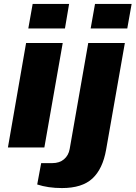

<svg xmlns="http://www.w3.org/2000/svg" viewBox="-20 -745 685 970"><path d="M123 -601.1 145 -725.1H329.1L308.1 -601.1ZM438 -601.1 460 -725.1H645L623 -601.1ZM20 0 111.8 -527.8H296.9L204.1 0ZM293 205.1Q223.1 205.1 168 187L188 79.1H244.1Q280.3 79.1 303.2 59.8Q326.2 40.5 332 7.8L425.8 -527.8H610.8L516.1 11.2Q499 108.4 447 156.7Q395 205.1 293 205.1Z"/></svg>

Font: Archivo Expanded ExtraBold
Style: Italic
Weight: 800
Width: 7
Italic angle: -10°
Designer: Hector Gatti
Foundry: Omnibus-Type
Version: Version 2.001